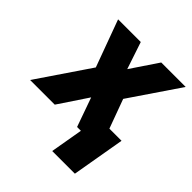

<svg xmlns="http://www.w3.org/2000/svg" viewBox="-235 -660 965 965"><g transform="rotate(45 247.5 -177.0)"><path d="M214.4 -528.3 262.7 -383.8 359.9 -528.3H533.7L354 -263.7L450.7 0H290L234.9 -155.3L131.3 0H-43.9L145 -278.3L53.2 -528.3ZM497.1 -108.9 448.2 173.8H287.1L335.9 -108.9Z"/></g></svg>

Font: Roboto Black
Style: Italic
Weight: 900
Italic angle: -12°
Designer: Christian Robertson
Foundry: Google
Version: Version 3.0; 2020